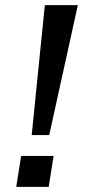

<svg xmlns="http://www.w3.org/2000/svg" viewBox="-20 -725 329 745"><path d="M103 -201 154 -705H282L171 -201ZM43 0 62 -120H188L169 0Z"/></svg>

Font: Nunito Sans 10pt Expanded Medium
Style: Italic
Weight: 500
Width: 7
Italic angle: -9°
Designer: Vernon Adams
Foundry: Vernon Adams
Version: Version 3.101;gftools[0.9.27]